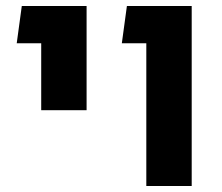

<svg xmlns="http://www.w3.org/2000/svg" viewBox="-20 -623 742 643"><path d="M470 0V-603H622V0ZM388 -478 405 -603H570V-478ZM118 -254V-603H270V-254ZM36 -478 53 -603H203V-478Z"/></svg>

Font: Noto Sans Hebrew Thin
Style: Bold
Weight: 700
Version: Version 3.001